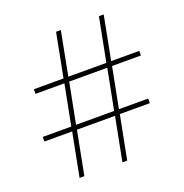

<svg xmlns="http://www.w3.org/2000/svg" viewBox="-128 -829 903 943"><g transform="rotate(-20 323.0 -357.0)"><path d="M467 -462H618V-486H471L515 -714H490L446 -486H247L291 -714H266L222 -486H67V-462H218L177 -251H28V-227H173L129 0H154L198 -227H397L353 0H378L422 -227H579V-251H426ZM202 -251 243 -462H442L401 -251Z"/></g></svg>

Font: Noto Sans Lao Thin
Style: Regular
Weight: 100
Designer: Monotype Design Team
Foundry: Monotype Imaging Inc.
Version: Version 2.003